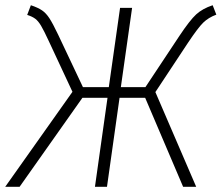

<svg xmlns="http://www.w3.org/2000/svg" viewBox="-36 -714 847 734"><path d="M791 -658Q761 -647 741 -627.5Q721 -608 683 -551L558 -362L714 0H664L519 -340H421L373 0H327L375 -340H279L39 0H-16L241 -363L150 -558Q132 -597 121 -615.5Q110 -634 98.5 -642.5Q87 -651 68 -657L82 -694Q109 -685 124.5 -674.5Q140 -664 153 -644Q166 -624 186 -582L281 -381H380L423 -684H469L426 -381H520L650 -577Q690 -637 714 -659Q738 -681 777 -694Z"/></svg>

Font: Fira Sans ExtraLight
Style: Italic
Weight: 275
Italic angle: -8°
Designer: Carrois Corporate & Edenspiekermann AG
Foundry: Carrois Corporate GbR & Edenspiekermann AG
Version: Version 4.203